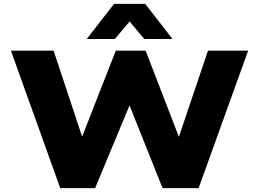

<svg xmlns="http://www.w3.org/2000/svg" viewBox="-20 -965 1330 985"><path d="M289 0 36 -705H255L405 -253H397L574 -705H727L902 -252H894L1047 -705H1253L999 0H814L645 -423H644L468 0ZM425 -765 565 -945H725L865 -765H720L645 -855L569 -765Z"/></svg>

Font: Nunito Sans 7pt SemiExpanded Black
Style: Regular
Weight: 900
Width: 6
Designer: Vernon Adams
Foundry: Vernon Adams
Version: Version 3.101;gftools[0.9.27]